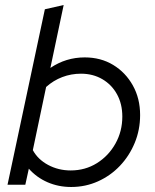

<svg xmlns="http://www.w3.org/2000/svg" viewBox="-20 -737 618 766"><path d="M264 9Q213 9 169.5 -10Q126 -29 95 -64L81 0H10L159 -700L234 -717L181 -466Q243 -508 318 -508Q382 -508 431.5 -478Q481 -448 510 -396Q539 -344 539 -278Q539 -219 517.5 -167Q496 -115 458.5 -75.5Q421 -36 371 -13.5Q321 9 264 9ZM262 -57Q320 -57 366.5 -86Q413 -115 440.5 -164Q468 -213 468 -272Q468 -322 447 -360.5Q426 -399 388.5 -421Q351 -443 303 -443Q264 -443 228.5 -429.5Q193 -416 164 -390L111 -138Q131 -101 172 -79Q213 -57 262 -57Z"/></svg>

Font: Red Hat Display
Style: Italic
Weight: 300
Italic angle: -12°
Designer: Pentagram, MCKL
Foundry: Pentagram, MCKL
Version: Version 1.023